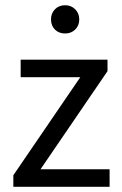

<svg xmlns="http://www.w3.org/2000/svg" viewBox="-20 -714 465 734"><path d="M31 0V-44L287 -419H59V-486H391V-442L135 -67H399V0ZM175 -640Q175 -663 190 -678.5Q205 -694 229 -694Q252 -694 267.5 -678.5Q283 -663 283 -640Q283 -616 267.5 -601Q252 -586 229 -586Q205 -586 190 -601Q175 -616 175 -640Z"/></svg>

Font: RibengUni
Style: Regular
Weight: 400
Designer: (1) Dr. Andrew Glass (Program Manager at Microsoft Corporation)
(2) Bivuti Chakma (Suz Moriz)
(3) Paul D. Hunt (Adobe Co
Foundry: Bivuti Chakma and Jyoti Chakma
Version: Version 1.2020